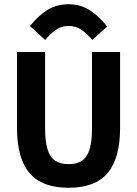

<svg xmlns="http://www.w3.org/2000/svg" viewBox="-20 -870 641 897"><path d="M300.3 7.2Q175.9 7.2 117.7 -61.9Q59.5 -130.9 59.5 -271.8V-627H190.7V-270.5Q190.7 -210.9 201.5 -173.9Q212.4 -136.8 236.6 -120Q260.8 -103.2 300.3 -103.2Q340.1 -103.2 364.1 -120Q388.2 -136.8 399 -173.9Q409.8 -210.9 409.8 -270.5V-627H541V-271.8Q541 -130.9 483 -61.9Q425 7.2 300.3 7.2ZM191 -683.3 120 -748.5Q161.1 -799.2 203.3 -824.6Q245.5 -850.1 300.3 -850.1Q355 -850.1 397.4 -823.5Q439.8 -796.9 480.8 -746.2L411.2 -683.3Q390.7 -709 363.1 -728.9Q335.5 -748.9 300.3 -748.9Q265.1 -748.9 238.5 -729Q212 -709.1 191 -683.3Z"/></svg>

Font: Anaheim
Style: Regular
Weight: 400
Designer: Vernon Adams
Foundry: Vernon Adams
Version: Version 2.001